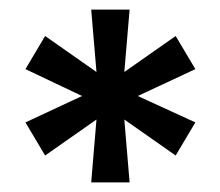

<svg xmlns="http://www.w3.org/2000/svg" viewBox="-20 -707 459 400"><path d="M170 -327 181 -458 74 -383 33 -452 151 -507 33 -563 74 -632 181 -557 170 -687H250L239 -557L346 -632L387 -563L267 -507L387 -452L346 -383L239 -458L250 -327Z"/></svg>

Font: Archivo SemiExpanded
Style: Bold
Weight: 700
Width: 6
Designer: Hector Gatti
Foundry: Omnibus-Type
Version: Version 2.001